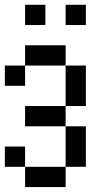

<svg xmlns="http://www.w3.org/2000/svg" viewBox="-20 -853 457 790"><path d="M0 -166.7V-250H83.3V-166.7ZM0 -500V-583.3H83.3V-500ZM166.7 -833.3V-750H83.3V-833.3ZM333.3 -166.7H250V-333.3H333.3ZM333.3 -416.7H250V-583.3H333.3ZM333.3 -833.3V-750H250V-833.3ZM83.3 -166.7H250V-83.3H83.3ZM83.3 -333.3V-416.7H250V-333.3ZM83.3 -583.3V-666.7H250V-583.3Z"/></svg>

Font: Galmuri11 Condensed
Style: Regular
Weight: 400
Width: 3
Designer: Lee Minseo (quiple)
Version: Version 2.399;hotconv 1.1.1;makeotfexe 2.6.0 DEVELOPMENT